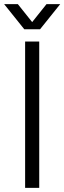

<svg xmlns="http://www.w3.org/2000/svg" viewBox="-43 -905 310 925"><path d="M78 0V-705H146V0ZM74 -764 -23 -885H43L130 -776H94L181 -885H247L150 -764Z"/></svg>

Font: TikTok Sans 24pt Light
Style: Regular
Weight: 300
Version: Version 4.000